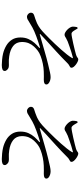

<svg xmlns="http://www.w3.org/2000/svg" viewBox="574 -1379 852 2040"><g transform="rotate(90 1000.0 -359.0)"><path d="M671 47.9Q647.5 47.9 613 44.6Q578.6 41.4 549.4 34.4Q503.7 23.2 464.5 0.1Q425.4 -22.9 401.8 -59.9Q378.1 -96.9 378.1 -150.1Q378.1 -197.8 394.5 -234.6Q410.9 -271.3 435.4 -298.9Q460 -326.5 483.9 -346.5Q491.3 -353.1 489.8 -355.9Q488.3 -358.7 478.7 -356.3Q424.3 -340 367 -319Q309.7 -298 272.2 -277.4Q241.2 -260.6 221.1 -247.3Q201 -234.1 186.8 -226.7Q172.6 -219.4 157.9 -219.4Q148.6 -219.4 138.5 -225.3Q128.4 -231.2 121.7 -240.8Q114.9 -250.3 114.9 -261.2Q114.9 -273.5 120.9 -281.8Q127 -290 140.1 -294.9Q158.6 -301.1 181.7 -308.6Q204.8 -316.1 226.2 -326.1Q257.4 -340.6 284 -360.7Q310.6 -380.7 343.4 -413.3Q361.7 -430.6 388.6 -457.5Q415.4 -484.3 446 -516.3Q476.6 -548.3 505.8 -581.5Q534.9 -614.6 558.3 -643.9Q581.7 -673.3 593.9 -694.7Q600.4 -704.6 597.5 -706.8Q594.5 -709.1 585.6 -705.8Q561.3 -700 531.3 -690.4Q501.2 -680.9 472.5 -670.9Q443.8 -661 421.1 -652.3Q399.8 -643.3 387.8 -636Q375.8 -628.7 367.4 -623.9Q358.9 -619.1 346.6 -619.1Q337.6 -619.1 324 -626.5Q310.4 -634 297 -646.6Q283.5 -659.3 273.9 -674.7Q264.2 -690.1 262.9 -705.2Q262.3 -714.9 264.2 -728.9Q266.1 -742.9 268.7 -754L282.7 -757.9Q292.1 -742.3 300.7 -727.3Q309.3 -712.3 318.6 -702.7Q327.9 -693 337.3 -692.8Q350.7 -692.6 380.1 -698.3Q409.6 -703.9 444.9 -711.7Q480.1 -719.5 511.7 -727.6Q543.3 -735.7 559.9 -740.4Q576.8 -745.8 585 -751.4Q593.2 -757 598.7 -760.8Q604.1 -764.5 612.6 -764.5Q622.1 -764.5 636.8 -757.4Q651.6 -750.4 666.1 -739.3Q680.6 -728.3 690.2 -716.2Q699.8 -704.1 699.8 -693.2Q699.8 -683.1 692.8 -678.2Q685.8 -673.2 674.2 -667.4Q662.6 -661.6 649.9 -648.4Q617.4 -616.1 588.4 -588.2Q559.3 -560.3 531 -534.4Q502.6 -508.5 473.3 -481.9Q443.9 -455.4 412 -426.5Q380.2 -397.6 344.1 -362.9Q340.9 -359.7 342 -357.3Q343.1 -354.9 347.1 -355.9Q384.1 -366.3 428.1 -379Q472.2 -391.7 516.1 -404.4Q559.9 -417.1 598.2 -427.6Q636.4 -438.1 661.4 -443.7Q715.4 -456.7 747.3 -463.7Q779.2 -470.7 800.2 -470.7Q819.1 -470.7 837 -464.6Q854.9 -458.5 866.4 -448.5Q877.8 -438.5 877.8 -425.5Q877.8 -413 866.4 -405.7Q854.9 -398.4 826.8 -398.4Q810.7 -398.4 791.1 -399Q771.5 -399.6 739.5 -398Q697.8 -396.4 655.1 -387.5Q612.5 -378.6 577.1 -365.2Q541.7 -351.8 519.7 -335Q496.2 -317.2 474.5 -293.8Q452.8 -270.4 439.4 -238.9Q426.1 -207.4 426.1 -164.9Q426.9 -105.3 468.6 -72.8Q510.4 -40.3 577.8 -30.9Q618 -25.1 646.7 -27Q675.4 -28.9 693.3 -25.7Q707.1 -23.2 720.5 -10.3Q734 2.6 734 17Q734 32.5 719 40.2Q703.9 47.9 671 47.9Z M1671 47.9Q1647.5 47.9 1613 44.6Q1578.6 41.4 1549.4 34.4Q1503.7 23.2 1464.5 0.1Q1425.4 -22.9 1401.8 -59.9Q1378.1 -96.9 1378.1 -150.1Q1378.1 -197.8 1394.5 -234.6Q1410.9 -271.3 1435.4 -298.9Q1460 -326.5 1483.9 -346.5Q1491.3 -353.1 1489.8 -355.9Q1488.3 -358.7 1478.7 -356.3Q1424.3 -340 1367 -319Q1309.7 -298 1272.2 -277.4Q1241.2 -260.6 1221.1 -247.3Q1201 -234.1 1186.8 -226.7Q1172.6 -219.4 1157.9 -219.4Q1148.6 -219.4 1138.5 -225.3Q1128.4 -231.2 1121.7 -240.8Q1114.9 -250.3 1114.9 -261.2Q1114.9 -273.5 1120.9 -281.8Q1127 -290 1140.1 -294.9Q1158.6 -301.1 1181.7 -308.6Q1204.8 -316.1 1226.2 -326.1Q1257.4 -340.6 1284 -360.7Q1310.6 -380.7 1343.4 -413.3Q1361.7 -430.6 1388.6 -457.5Q1415.4 -484.3 1446 -516.3Q1476.6 -548.3 1505.8 -581.5Q1534.9 -614.6 1558.3 -643.9Q1581.7 -673.3 1593.9 -694.7Q1600.4 -704.6 1597.5 -706.8Q1594.5 -709.1 1585.6 -705.8Q1561.3 -700 1531.3 -690.4Q1501.2 -680.9 1472.5 -670.9Q1443.8 -661 1421.1 -652.3Q1399.8 -643.3 1387.8 -636Q1375.8 -628.7 1367.4 -623.9Q1358.9 -619.1 1346.6 -619.1Q1337.6 -619.1 1324 -626.5Q1310.4 -634 1297 -646.6Q1283.5 -659.3 1273.9 -674.7Q1264.2 -690.1 1262.9 -705.2Q1262.3 -714.9 1264.2 -728.9Q1266.1 -742.9 1268.7 -754L1282.7 -757.9Q1292.1 -742.3 1300.7 -727.3Q1309.3 -712.3 1318.6 -702.7Q1327.9 -693 1337.3 -692.8Q1350.7 -692.6 1380.1 -698.3Q1409.6 -703.9 1444.9 -711.7Q1480.1 -719.5 1511.7 -727.6Q1543.3 -735.7 1559.9 -740.4Q1576.8 -745.8 1585 -751.4Q1593.2 -757 1598.7 -760.8Q1604.1 -764.5 1612.6 -764.5Q1622.1 -764.5 1636.8 -757.4Q1651.6 -750.4 1666.1 -739.3Q1680.6 -728.3 1690.2 -716.2Q1699.8 -704.1 1699.8 -693.2Q1699.8 -683.1 1692.8 -678.2Q1685.8 -673.2 1674.2 -667.4Q1662.6 -661.6 1649.9 -648.4Q1617.4 -616.1 1588.4 -588.2Q1559.3 -560.3 1531 -534.4Q1502.6 -508.5 1473.3 -481.9Q1443.9 -455.4 1412 -426.5Q1380.2 -397.6 1344.1 -362.9Q1340.9 -359.7 1342 -357.3Q1343.1 -354.9 1347.1 -355.9Q1384.1 -366.3 1428.1 -379Q1472.2 -391.7 1516.1 -404.4Q1559.9 -417.1 1598.2 -427.6Q1636.4 -438.1 1661.4 -443.7Q1715.4 -456.7 1747.3 -463.7Q1779.2 -470.7 1800.2 -470.7Q1819.1 -470.7 1837 -464.6Q1854.9 -458.5 1866.4 -448.5Q1877.8 -438.5 1877.8 -425.5Q1877.8 -413 1866.4 -405.7Q1854.9 -398.4 1826.8 -398.4Q1810.7 -398.4 1791.1 -399Q1771.5 -399.6 1739.5 -398Q1697.8 -396.4 1655.1 -387.5Q1612.5 -378.6 1577.1 -365.2Q1541.7 -351.8 1519.7 -335Q1496.2 -317.2 1474.5 -293.8Q1452.8 -270.4 1439.4 -238.9Q1426.1 -207.4 1426.1 -164.9Q1426.9 -105.3 1468.6 -72.8Q1510.4 -40.3 1577.8 -30.9Q1618 -25.1 1646.7 -27Q1675.4 -28.9 1693.3 -25.7Q1707.1 -23.2 1720.5 -10.3Q1734 2.6 1734 17Q1734 32.5 1719 40.2Q1703.9 47.9 1671 47.9Z"/></g></svg>

Font: Noto Serif SC ExtraLight
Style: Regular
Weight: 200
Designer: Ryoko NISHIZUKA 西塚涼子 (kana & ideographs); Frank Grießhammer (Latin, Greek & Cyrillic); Wenlong ZHANG 张文龙 (bopomofo); San
Foundry: Adobe
Version: Version 2.002-H1;hotconv 1.1.0;makeotfexe 2.6.0